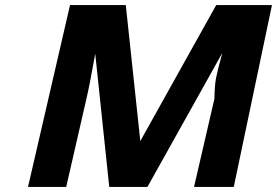

<svg xmlns="http://www.w3.org/2000/svg" viewBox="-20 -734 1088 754"><path d="M742 0 822 -346Q823 -398 828 -425.5Q833 -453 853 -526L559 0H409L354 -523Q333 -404 318 -340L240 0H90L255 -714H474L531 -180L829 -714H1048L898 0Z"/></svg>

Font: Passageway
Style: BdIt
Weight: 700
Foundry: Ascender Corporation
Version: Version 1.11